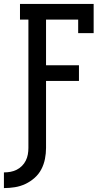

<svg xmlns="http://www.w3.org/2000/svg" viewBox="-45 -755 565 980"><path d="M-25 205V125Q-8 125 8.5 122Q25 119 40 111.5Q55 104 67 92Q79 80 86.5 65Q94 50 97 33.5Q100 17 100 0V-655H57V-735H433V-586H354V-655H190V-422H358V-342H190V0Q190 28 184.5 56Q179 84 166 109Q153 134 131.5 153Q110 172 84.5 184Q59 196 31 200.5Q3 205 -25 205Z"/></svg>

Font: Iosevka Slab Medium
Style: Regular
Weight: 500
Monospace: yes
Designer: Belleve Invis
Foundry: Belleve Invis
Version: Version 11.1.1; ttfautohint (v1.8.3)